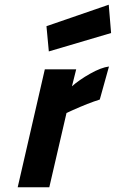

<svg xmlns="http://www.w3.org/2000/svg" viewBox="-20 -794 491 814"><path d="M55 0 170 -500H303L285 -428Q315 -455 362 -481.5Q409 -508 442 -512L403 -372Q355 -357 286 -326L262 -315L189 0ZM187 -576 177 -683 441 -774 451 -654Z"/></svg>

Font: Titillium Web
Style: Bold Italic
Weight: 700
Italic angle: -13°
Version: Version 1.001;PS 57.000;hotconv 1.0.70;makeotf.lib2.5.55311